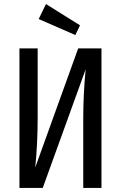

<svg xmlns="http://www.w3.org/2000/svg" viewBox="-20 -928 597 948"><path d="M481 0H391V-339Q391 -464 403 -586L191 0H76V-689H166V-349Q166 -219 154 -101L366 -689H481ZM375 -803 352 -755 171 -834 207 -908Z"/></svg>

Font: Fira Sans Compressed
Style: Regular
Weight: 400
Width: 1
Designer: bBox Type GmbH & Carrois Corporate GbR & Edenspiekermann AG
Foundry: bBox Type GmbH & Carrois Corporate GbR & Edenspiekermann AG
Version: Version 4.301